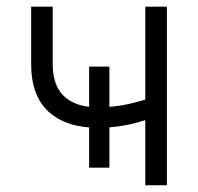

<svg xmlns="http://www.w3.org/2000/svg" viewBox="-20 -549 587 569"><path d="M269.5 -170.4Q177.2 -170.4 124.8 -217.3Q72.3 -264.2 72.3 -360.4V-529.3H136.2V-360.4Q136.2 -292.5 172.1 -261.7Q208 -231 268.6 -231Q318.4 -231 362.3 -241Q406.2 -251 451.2 -267.6V-206.1Q418.9 -194.8 389.9 -186.8Q360.8 -178.7 331.5 -174.6Q302.2 -170.4 269.5 -170.4ZM410.6 0V-529.3H474.6V0ZM244.1 -52.2V-351.6H304.2V-52.2Z"/></svg>

Font: Inter 24pt Light
Style: Regular
Weight: 300
Designer: Rasmus Andersson
Foundry: rsms
Version: Version 4.001;git-66647c0bb